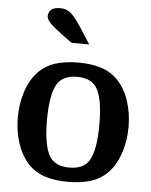

<svg xmlns="http://www.w3.org/2000/svg" viewBox="-56 -842 705 898"><g transform="rotate(5 297.0 -393.0)"><path d="M557 -270Q557 -206 538.5 -149.5Q520 -93 485 -55Q452 -20 405.5 -5Q359 10 297 10Q235 10 188.5 -5Q142 -20 109 -55Q74 -93 55.5 -149.5Q37 -206 37 -270Q37 -334 55.5 -391Q74 -448 109 -485Q142 -520 188.5 -535Q235 -550 297 -550Q359 -550 405.5 -535Q452 -520 485 -485Q520 -448 538.5 -391Q557 -334 557 -270ZM206 -97Q220 -77 242.5 -67Q265 -57 297 -57Q329 -57 352 -67Q375 -77 388 -97Q420 -146 420 -270Q420 -333 412 -376Q404 -419 388 -443Q375 -463 352 -473Q329 -483 297 -483Q265 -483 242.5 -473Q220 -463 206 -443Q174 -394 174 -270Q174 -146 206 -97ZM291 -715 340 -639H257L219 -667Q171 -702 153 -720.5Q135 -739 135 -754Q135 -771 147 -783.5Q159 -796 191 -796Q220 -796 240 -779Q260 -762 291 -715Z"/></g></svg>

Font: Domine
Style: Regular
Weight: 400
Designer: Pablo Impallari, Rodrigo Fuenzalida, Brenda Gallo
Foundry: Pablo Impallari, Rodrigo Fuenzalida, Brenda Gallo
Version: Version 2.000;September 19, 2022;FontCreator 14.0.0.2877 64-